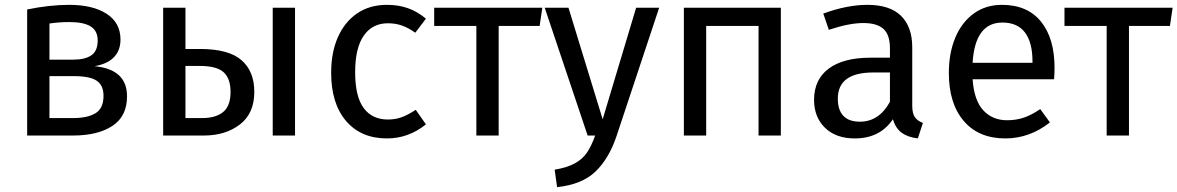

<svg xmlns="http://www.w3.org/2000/svg" viewBox="-20 -559 4857 792"><path d="M504 -162Q504 -79 443.5 -39.5Q383 0 282 0H92V-520Q185 -539 265 -539Q363 -539 420 -502Q477 -465 477 -396Q477 -351 450 -323Q423 -295 370 -286Q504 -273 504 -162ZM184 -462V-313H283Q331 -313 357 -331Q383 -349 383 -392Q383 -432 354 -450Q325 -468 266 -468Q224 -468 184 -462ZM407 -164Q407 -207 379 -226Q351 -245 284 -245H184V-72H282Q341 -72 374 -92Q407 -112 407 -164Z M1029 -180Q1029 -91 969.5 -45.5Q910 0 822 0H653V-527H745V-357H805Q923 -357 976 -311Q1029 -265 1029 -180ZM1197 -527V0H1105V-527ZM931 -180Q931 -235 902.5 -261Q874 -287 804 -287H745V-72H814Q870 -72 900.5 -97Q931 -122 931 -180Z M1737 -482 1693 -424Q1665 -444 1638.5 -453.5Q1612 -463 1580 -463Q1516 -463 1480.5 -412Q1445 -361 1445 -261Q1445 -161 1480 -113.5Q1515 -66 1580 -66Q1611 -66 1637 -75.5Q1663 -85 1695 -106L1737 -46Q1665 12 1576 12Q1469 12 1407.5 -60Q1346 -132 1346 -259Q1346 -343 1374 -406Q1402 -469 1453.5 -504Q1505 -539 1576 -539Q1623 -539 1662 -525.5Q1701 -512 1737 -482Z M2206 -452H2037V0H1945V-452H1771V-527H2217Z M2523 3Q2492 95 2436.5 148.5Q2381 202 2278 213L2268 141Q2320 132 2351 115Q2382 98 2400.5 71.5Q2419 45 2435 0H2404L2227 -527H2325L2466 -67L2604 -527H2699Z M3109 -452H2893V0H2801V-527H3201V0H3109Z M3787 -52 3766 12Q3725 7 3700 -11Q3675 -29 3663 -67Q3610 12 3506 12Q3428 12 3383 -32Q3338 -76 3338 -147Q3338 -231 3398.5 -276Q3459 -321 3570 -321H3651V-360Q3651 -416 3624 -440Q3597 -464 3541 -464Q3483 -464 3399 -436L3376 -503Q3474 -539 3558 -539Q3651 -539 3697 -493.5Q3743 -448 3743 -364V-123Q3743 -91 3754 -75.5Q3765 -60 3787 -52ZM3651 -139V-260H3582Q3436 -260 3436 -152Q3436 -105 3459 -81Q3482 -57 3527 -57Q3606 -57 3651 -139Z M4328 -232H3992Q3998 -145 4036 -104Q4074 -63 4134 -63Q4172 -63 4204 -74Q4236 -85 4271 -109L4311 -54Q4227 12 4127 12Q4017 12 3955.5 -60Q3894 -132 3894 -258Q3894 -340 3920.5 -403.5Q3947 -467 3996.5 -503Q4046 -539 4113 -539Q4218 -539 4274 -470Q4330 -401 4330 -279Q4330 -256 4328 -232ZM4239 -306Q4239 -384 4208 -425Q4177 -466 4115 -466Q4002 -466 3992 -300H4239Z M4806 -452H4637V0H4545V-452H4371V-527H4817Z"/></svg>

Font: FiraGOUPP
Style: Medium
Weight: 400
Designer: bBox Type
Foundry: bBox Type GmbH
Version: Version 1.001